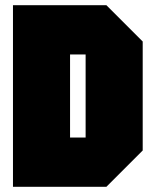

<svg xmlns="http://www.w3.org/2000/svg" viewBox="-20 -720 595 740"><path d="M250 -190H310V-510H250ZM30 0V-700H390L530 -560V-140L390 0Z"/></svg>

Font: Tektur Condensed Black
Style: Regular
Weight: 900
Width: 3
Designer: Adam Jagosz
Foundry: Adam Jagosz
Version: Version 1.005;gftools[0.9.30]